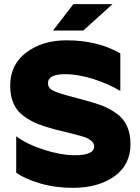

<svg xmlns="http://www.w3.org/2000/svg" viewBox="-20 -894 673 924"><path d="M433 -189Q433 -205 419 -216.5Q405 -228 387.5 -234Q370 -240 334 -249L249 -270Q199 -283 164.5 -296.5Q130 -310 96.5 -333.5Q63 -357 46 -394Q29 -431 29 -481Q29 -583 106.5 -641.5Q184 -700 300 -700Q450 -700 559 -637V-456Q506 -489 431.5 -513Q357 -537 294 -537Q211 -537 211 -494Q211 -470 235 -458Q259 -446 320 -430L394 -410Q442 -397 473 -385Q504 -373 538.5 -349.5Q573 -326 590.5 -288.5Q608 -251 608 -200Q608 -101 530.5 -45.5Q453 10 330 10Q244 10 171 -12Q98 -34 58 -63V-238Q109 -200 191 -173.5Q273 -147 341 -147Q433 -147 433 -189ZM333 -874H521L381 -747H235Z"/></svg>

Font: Roundo
Style: Bold
Weight: 700
Designer: Namrata Goyal (Gurmukhi), Shiva Nallaperumal (Latin)
Foundry: Indian Type Foundry
Version: Version 1.000;PS 1.0;hotconv 1.0.88;makeotf.lib2.5.647800